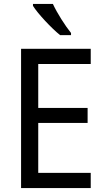

<svg xmlns="http://www.w3.org/2000/svg" viewBox="-20 -964 540 984"><path d="M251 -944H149V-934C173 -895 244 -819 288 -784H344V-795C314 -832 272 -898 251 -944ZM445 0V-78H176V-334H429V-411H176V-636H445V-714H88V0Z"/></svg>

Font: Noto Sans Armenian SemiCondensed
Style: Regular
Weight: 400
Width: 4
Designer: Monotype Design Team
Foundry: Monotype Imaging Inc.
Version: Version 2.008